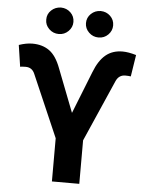

<svg xmlns="http://www.w3.org/2000/svg" viewBox="-62 -995 797 1044"><g transform="rotate(5 337.0 -473.0)"><path d="M410.6 0H261.2V-235.8L114.3 -574.7Q100.1 -608.4 64.9 -608.4Q48.3 -608.4 34.7 -606.4L17.1 -723.6Q57.1 -737.3 90.8 -737.3Q145.5 -737.3 183.3 -710.2Q221.2 -683.1 246.1 -616.2L337.4 -380.9L428.7 -611.3Q453.6 -675.8 490.7 -706.5Q527.8 -737.3 582.5 -737.3Q614.3 -737.3 657.2 -724.6L638.7 -606.4Q625 -608.4 608.9 -608.4Q574.2 -608.4 558.6 -574.7L410.6 -237.3ZM228.5 -801.8Q197.3 -801.8 175.3 -823.2Q153.3 -844.7 153.8 -874Q153.3 -904.3 175.3 -925Q197.3 -945.8 228.5 -946.3Q259.3 -945.8 280.8 -925Q302.2 -904.3 302.2 -874Q302.2 -844.7 280.5 -823.2Q258.8 -801.8 228.5 -801.8ZM370.6 -874Q370.6 -904.3 392.3 -925Q414.1 -945.8 445.3 -946.3Q476.1 -945.8 497.6 -925Q519 -904.3 519 -874Q519 -844.7 497.6 -823.2Q476.1 -801.8 445.3 -801.8Q414.6 -801.8 392.6 -823.2Q370.6 -844.7 370.6 -874Z"/></g></svg>

Font: Inter Tight Stencil
Style: Bold
Weight: 700
Designer: Rasmus Andersson
Foundry: rsms
Version: Version 3.004;Glyphs 3.1.2 (3151)